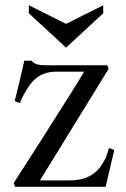

<svg xmlns="http://www.w3.org/2000/svg" viewBox="-20 -721 487 741"><path d="M378.4 -669.9 234.9 -537.1 91.3 -669.9V-700.7L234.9 -628.9L378.4 -700.7ZM36.6 -331.1Q40.5 -346.2 45.7 -366.9Q50.8 -387.7 55.9 -409.2Q61 -430.7 65.7 -451.2Q70.3 -471.7 73.7 -486.8H101.1Q108.4 -478 120.4 -473.6Q132.3 -469.2 156.7 -469.2H393.6L399.4 -455.6L134.3 -24.9H248.5Q278.3 -24.9 300.5 -31.5Q322.8 -38.1 339.6 -50Q356.4 -62 368.2 -78.1Q379.9 -94.2 388.7 -113.3L400.9 -149.9L420.9 -141.6L387.7 0H38.6L32.7 -14.6Q39.1 -23.9 52.7 -45.4Q66.4 -66.9 85 -95.7Q103.5 -124.5 125.5 -158.9Q147.5 -193.4 169.9 -229Q192.4 -264.6 214.4 -299.1Q236.3 -333.5 254.4 -362.5Q272.5 -391.6 285.9 -413.1Q299.3 -434.6 304.7 -444.3H196.3Q173.8 -444.3 155.5 -438.5Q137.2 -432.6 121.8 -420.9Q106.4 -409.2 93.5 -391.1Q80.6 -373 67.9 -348.6L56.6 -323.2Z"/></svg>

Font: Varendra
Style: Regular
Weight: 400
Designer: Jacob Thomas
Foundry: Bangla Type Foundry
Version: Version 1.008